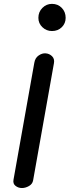

<svg xmlns="http://www.w3.org/2000/svg" viewBox="-20 -948 378 968"><path d="M90.5 0Q72.5 0 58.5 -10.8Q44.5 -21.5 48 -41.5L153 -631.5Q157 -656 174.8 -668.2Q192.5 -680.5 210 -679Q228.5 -678 242.2 -664.8Q256 -651.5 252 -629.5L147 -39Q144 -20.5 126.2 -10.2Q108.5 0 90.5 0ZM242 -791.5Q214 -791.5 193.8 -810.8Q173.5 -830 173.5 -858Q173.5 -888 193.8 -908.2Q214 -928.5 242 -928.5Q272 -928.5 291.5 -908.2Q311 -888 311 -858Q311 -830 291.5 -810.8Q272 -791.5 242 -791.5Z"/></svg>

Font: Edu AU VIC WA NT Hand Medium
Style: Regular
Weight: 500
Version: Version 1.001